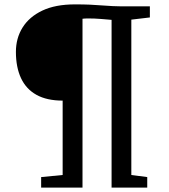

<svg xmlns="http://www.w3.org/2000/svg" viewBox="-20 -855 771 875"><path d="M265.5 -57.5V-396.5Q193.5 -396.5 146.2 -422.8Q99 -449 75.8 -498.8Q52.5 -548.5 52.5 -618.5Q52.5 -681 83 -729.8Q113.5 -778.5 173 -806.8Q232.5 -835 321 -835Q360.5 -835 388.8 -833.8Q417 -832.5 441.5 -830.5Q466 -828.5 493.5 -827.2Q521 -826 558.5 -826H663V-775.5L578.5 -765.5V-57.5L651 -48V0H488.5V-764.5Q470.5 -766 441.2 -768.5Q412 -771 379.5 -771Q373 -771 366.2 -770.5Q359.5 -770 356 -769.5V0H167.5V-48Z"/></svg>

Font: Merriweather 20pt
Style: Regular
Weight: 400
Version: Version 2.100